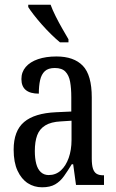

<svg xmlns="http://www.w3.org/2000/svg" viewBox="-20 -786 494 816"><path d="M159 10Q125 10 98 -7.5Q71 -25 54.5 -60.5Q38 -96 38 -150Q38 -230 82.5 -267.5Q127 -305 218 -309L283 -312V-373Q283 -411 278 -438.5Q273 -466 258 -481.5Q243 -497 213 -497Q185 -497 170.5 -483.5Q156 -470 150.5 -445.5Q145 -421 145 -388Q108 -388 89.5 -403.5Q71 -419 71 -450Q71 -480 89.5 -501.5Q108 -523 141.5 -534.5Q175 -546 220 -546Q294 -546 332 -506.5Q370 -467 370 -372V-113Q370 -85 375 -69.5Q380 -54 390.5 -47.5Q401 -41 419 -41H422V0H303L291 -88H285Q268 -60 252 -37.5Q236 -15 214.5 -2.5Q193 10 159 10ZM187 -42Q217 -42 238.5 -61.5Q260 -81 272 -115Q284 -149 284 -191V-273L238 -270Q197 -268 172.5 -253Q148 -238 138 -211Q128 -184 128 -144Q128 -113 134 -90Q140 -67 153.5 -54.5Q167 -42 187 -42ZM235 -606Q218 -620 198 -639.5Q178 -659 158.5 -681Q139 -703 123.5 -723Q108 -743 100 -756V-766H195Q203 -744 216.5 -717Q230 -690 245 -664Q260 -638 271 -619V-606Z"/></svg>

Font: Noto Serif Khmer ExtraCondensed
Style: Regular
Weight: 400
Width: 2
Designer: Danh Hong and the Monotype Design Team
Foundry: Monotype Imaging Inc.
Version: Version 2.004